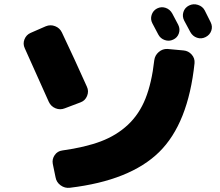

<svg xmlns="http://www.w3.org/2000/svg" viewBox="-20 -842 1040 906"><path d="M846 -604Q869 -602 884.5 -584.5Q900 -567 898 -544Q868 -259 731 -124.5Q594 10 310 44Q286 47 266 32.5Q246 18 242 -6L229 -69Q225 -91 238 -110Q251 -129 274 -132Q382 -147 456 -175Q530 -203 583.5 -253Q637 -303 666.5 -377Q696 -451 708 -558Q711 -581 729 -596.5Q747 -612 770 -611ZM721 -802Q741 -812 761.5 -805Q782 -798 793 -778Q798 -769 807 -751.5Q816 -734 821 -725Q831 -705 824 -684.5Q817 -664 797 -655Q778 -646 757.5 -653Q737 -660 727 -679Q722 -688 713 -705.5Q704 -723 699 -732Q689 -751 695.5 -771.5Q702 -792 721 -802ZM946 -793Q951 -783 960.5 -764Q970 -745 974 -737Q984 -717 977 -697Q970 -677 950 -667Q930 -657 909.5 -664Q889 -671 878 -691Q869 -709 849 -745Q839 -765 845.5 -785.5Q852 -806 872 -816Q892 -826 914 -819Q936 -812 946 -793ZM286 -331Q264 -322 242 -331Q220 -340 210 -362Q154 -488 97 -614Q87 -635 95.5 -656.5Q104 -678 125 -687L196 -718Q218 -727 240 -718.5Q262 -710 272 -689Q331 -565 390 -433Q400 -412 391 -389.5Q382 -367 360 -359Z"/></svg>

Font: Rounded Mplus 1c Black
Style: Regular
Weight: 900
Version: Version 1.059.20150529